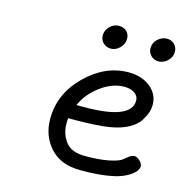

<svg xmlns="http://www.w3.org/2000/svg" viewBox="-95 -698 756 791"><g transform="rotate(15 283.5 -303.0)"><path d="M142.1 -168Q142.1 -274.9 224.1 -355.5Q306.2 -436 405.8 -436Q461.9 -436 498.5 -406.5Q535.2 -377 535.2 -331.1Q535.2 -315.9 530.5 -301Q525.9 -286.1 512.9 -264.2Q500 -242.2 468.5 -224.1Q437 -206.1 390.1 -198.2Q339.4 -189.5 244.1 -189H212.9Q211.9 -181.2 211.9 -166Q211.9 -121.1 237.1 -88.6Q262.2 -56.2 319.8 -56.2Q381.8 -56.2 421.9 -64.7Q461.9 -73.2 473.9 -83Q485.8 -92.8 496.3 -100.8Q506.8 -108.9 517.8 -108.9Q528.8 -108.9 541 -97.4Q553.2 -85.9 553.2 -73.2Q553.2 -67.4 548.6 -58.6Q543.9 -49.8 529.1 -38.3Q514.2 -26.9 491 -17.3Q467.8 -7.8 425.3 -1.5Q382.8 4.9 328.1 4.9H314Q232.9 4.9 187.5 -44.9Q142.1 -94.7 142.1 -168ZM231.9 -250H263.2Q465.3 -250 464.8 -331.1Q464.8 -350.1 448 -362.1Q431.2 -374 403.8 -374Q353 -374 303.5 -337.4Q253.9 -300.8 231.9 -250ZM262.2 -556.2Q262.2 -577.1 278.6 -594Q294.9 -610.8 317.9 -610.8Q336.9 -610.8 349.9 -598.9Q362.8 -586.9 362.8 -566.9Q362.8 -544.9 345.9 -528.1Q329.1 -511.2 308.1 -511.2Q289.1 -511.2 275.6 -523.7Q262.2 -536.1 262.2 -556.2ZM465.8 -556.2Q465.8 -579.1 483.4 -595Q501 -610.8 522 -610.8Q542 -610.8 554.4 -597.9Q566.9 -585 566.9 -565.9Q566.9 -543.9 549.6 -527.6Q532.2 -511.2 511.2 -511.2Q492.2 -511.2 479 -524.2Q465.8 -537.1 465.8 -556.2Z"/></g></svg>

Font: CMU Typewriter Text Variable Width
Style: Italic
Weight: 500
Italic angle: -14.04°
Version: Version 0.7.0